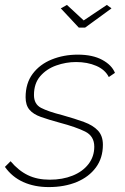

<svg xmlns="http://www.w3.org/2000/svg" viewBox="-34 -750 509 780"><path d="M164 10Q106 10 60.5 -10.5Q15 -31 -14 -72L9 -95Q41 -57 79 -38.5Q117 -20 168 -20Q220 -20 261 -36.5Q302 -53 325.5 -83.5Q349 -114 349 -154Q349 -197 312 -215.5Q275 -234 207 -252Q163 -264 132 -275Q101 -286 85.5 -304.5Q70 -323 70 -355Q70 -412 99 -450.5Q128 -489 176.5 -508.5Q225 -528 282 -528Q342 -528 381 -507Q420 -486 433 -454L408 -437Q393 -467 357 -482.5Q321 -498 275 -498Q234 -498 194.5 -484Q155 -470 129.5 -440.5Q104 -411 104 -364Q104 -327 132.5 -312Q161 -297 220 -282Q270 -268 307 -254.5Q344 -241 364 -219.5Q384 -198 384 -162Q384 -108 355.5 -69.5Q327 -31 277.5 -10.5Q228 10 164 10ZM213 -716 238 -730 306 -667 400 -730 419 -716 312 -638H286Z"/></svg>

Font: Raleway ExtraLight
Style: Italic
Weight: 200
Italic angle: -12°
Designer: Matt McInerney, Pablo Impallari, Rodrigo Fuenzalida
Foundry: Matt McInerney, Pablo Impallari, Rodrigo Fuenzalida
Version: Version 4.026